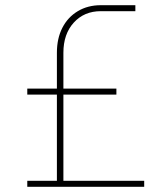

<svg xmlns="http://www.w3.org/2000/svg" viewBox="-20 -719 635 739"><path d="M85 0V-23H199V-516Q199 -571 220 -612Q241 -653 279.5 -676Q318 -699 368 -699H501V-676H368Q304 -676 264 -632Q224 -588 224 -516V-23H535V0ZM85 -355V-378H428V-355Z"/></svg>

Font: MuseoModerno Thin Thin
Style: Regular
Weight: 250
Version: Version 1.003